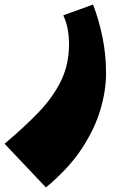

<svg xmlns="http://www.w3.org/2000/svg" viewBox="-100 -420 524 840"><path d="M101 400 -80 209Q7 136 70 70Q133 4 167.5 -67.5Q202 -139 202 -227Q202 -259 196.5 -290.5Q191 -322 177 -353L307 -400Q333 -333 348.5 -256.5Q364 -180 364 -99Q364 -25 339.5 59Q315 143 258 230Q201 317 101 400Z"/></svg>

Font: Marhey Light
Style: Regular
Weight: 300
Designer: Nur Syamsi & Bustanul Arifin
Foundry: Namelatype
Version: Version 1.000